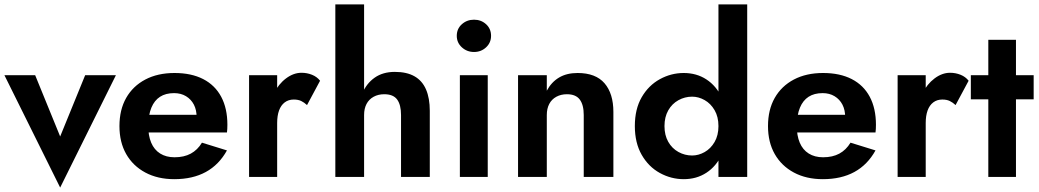

<svg xmlns="http://www.w3.org/2000/svg" viewBox="-22 -800 4698 868"><path d="M-2 -460 250 48 502 -460H363L250 -183L137 -460Z M766 10Q849 10 908.5 -22.5Q968 -55 1004 -120L891 -155Q871 -122 840.5 -105.5Q810 -89 767 -89Q729 -89 702 -106Q675 -123 661.5 -155Q648 -187 648 -233Q649 -281 662.5 -313.5Q676 -346 701.5 -362.5Q727 -379 765 -379Q796 -379 819 -365Q842 -351 854.5 -327Q867 -303 867 -269Q867 -262 863.5 -251.5Q860 -241 856 -235L891 -281H592V-201H1004Q1005 -207 1005.5 -217Q1006 -227 1006 -236Q1006 -310 978 -362.5Q950 -415 896.5 -442.5Q843 -470 767 -470Q691 -470 635 -440.5Q579 -411 548.5 -357.5Q518 -304 518 -230Q518 -157 548.5 -103.5Q579 -50 635 -20Q691 10 766 10Z M1231 -460H1104V0H1231ZM1366 -325 1425 -435Q1411 -453 1388.5 -462Q1366 -471 1341 -471Q1305 -471 1271 -445.5Q1237 -420 1216 -377.5Q1195 -335 1195 -280L1231 -244Q1231 -277 1239.5 -300.5Q1248 -324 1265 -337Q1282 -350 1306 -350Q1326 -350 1339.5 -343.5Q1353 -337 1366 -325Z M1624 -780H1494V0H1624ZM1791 -280V0H1921V-299Q1921 -356 1904 -395.5Q1887 -435 1852 -455Q1817 -475 1763 -475Q1709 -475 1672 -449Q1635 -423 1616.5 -379Q1598 -335 1598 -280H1624Q1624 -309 1635 -330Q1646 -351 1667 -362.5Q1688 -374 1715 -374Q1756 -374 1773.5 -350Q1791 -326 1791 -280Z M2043 -638Q2043 -607 2066 -586Q2089 -565 2121 -565Q2153 -565 2175.5 -586Q2198 -607 2198 -638Q2198 -670 2175.5 -690.5Q2153 -711 2121 -711Q2089 -711 2066 -690.5Q2043 -670 2043 -638ZM2057 -460V0H2183V-460Z M2617 -280V0H2751V-294Q2751 -377 2711 -423.5Q2671 -470 2589 -470Q2540 -470 2505.5 -449.5Q2471 -429 2450 -390V-460H2320V0H2450V-280Q2450 -309 2461 -330Q2472 -351 2493 -362.5Q2514 -374 2541 -374Q2581 -374 2599 -350Q2617 -326 2617 -280Z M3226 -780V0H3356V-780ZM2848 -230Q2848 -154 2879 -100Q2910 -46 2961 -18Q3012 10 3069 10Q3127 10 3171.5 -19Q3216 -48 3241.5 -102Q3267 -156 3267 -230Q3267 -305 3241.5 -358.5Q3216 -412 3171.5 -441Q3127 -470 3069 -470Q3012 -470 2961 -442Q2910 -414 2879 -360.5Q2848 -307 2848 -230ZM2982 -230Q2982 -271 2999 -301Q3016 -331 3045 -347Q3074 -363 3107 -363Q3136 -363 3163.5 -347.5Q3191 -332 3208.5 -302Q3226 -272 3226 -230Q3226 -188 3208.5 -158Q3191 -128 3163.5 -112.5Q3136 -97 3107 -97Q3074 -97 3045 -113Q3016 -129 2999 -159Q2982 -189 2982 -230Z M3698 10Q3781 10 3840.5 -22.5Q3900 -55 3936 -120L3823 -155Q3803 -122 3772.5 -105.5Q3742 -89 3699 -89Q3661 -89 3634 -106Q3607 -123 3593.5 -155Q3580 -187 3580 -233Q3581 -281 3594.5 -313.5Q3608 -346 3633.5 -362.5Q3659 -379 3697 -379Q3728 -379 3751 -365Q3774 -351 3786.5 -327Q3799 -303 3799 -269Q3799 -262 3795.5 -251.5Q3792 -241 3788 -235L3823 -281H3524V-201H3936Q3937 -207 3937.5 -217Q3938 -227 3938 -236Q3938 -310 3910 -362.5Q3882 -415 3828.5 -442.5Q3775 -470 3699 -470Q3623 -470 3567 -440.5Q3511 -411 3480.5 -357.5Q3450 -304 3450 -230Q3450 -157 3480.5 -103.5Q3511 -50 3567 -20Q3623 10 3698 10Z M4163 -460H4036V0H4163ZM4298 -325 4357 -435Q4343 -453 4320.5 -462Q4298 -471 4273 -471Q4237 -471 4203 -445.5Q4169 -420 4148 -377.5Q4127 -335 4127 -280L4163 -244Q4163 -277 4171.5 -300.5Q4180 -324 4197 -337Q4214 -350 4238 -350Q4258 -350 4271.5 -343.5Q4285 -337 4298 -325Z M4367 -460V-351H4651V-460ZM4446 -620V0H4571V-620Z"/></svg>

Font: Jost SemiBold
Style: Regular
Weight: 600
Version: Version 3.710